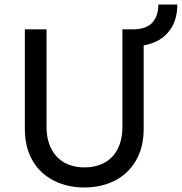

<svg xmlns="http://www.w3.org/2000/svg" viewBox="-20 -820 805 850"><path d="M90 -250V-690H186V-260Q186 -202 207 -161.5Q228 -121 265.5 -100Q303 -79 354 -79Q405 -79 443 -100Q481 -121 501.5 -161.5Q522 -202 522 -260V-690H616V-250Q616 -167 581.5 -108.5Q547 -50 487.5 -20Q428 10 353 10Q279 10 219 -20Q159 -50 124.5 -108.5Q90 -167 90 -250ZM566 -615V-690Q627 -690 654 -719.5Q681 -749 681 -800H765Q765 -742 741 -700.5Q717 -659 672.5 -637Q628 -615 566 -615Z"/></svg>

Font: Radio Canada
Style: Regular
Weight: 400
Designer: Charles Daoud, Etienne Aubert Bonn, Alexandre Saumier Demers, Jacques Le Bailly
Foundry: Radio-Canada
Version: Version 2.104;gftools[0.9.28.dev5+ged2979d]